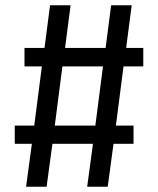

<svg xmlns="http://www.w3.org/2000/svg" viewBox="-20 -709 600 729"><path d="M449 -457 420 -232H487V-163H411L389 0H311L333 -163H179L157 0H79L101 -163H36V-232H110L139 -457H73V-527H149L170 -689H248L227 -527H381L402 -689H480L459 -527H524V-457ZM342 -232 371 -457H217L188 -232Z"/></svg>

Font: Statis Sans
Style: Regular
Weight: 400
Designer: bBox Type GmbH
Foundry: bBox Type GmbH
Version: Version 1.000